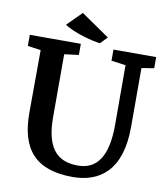

<svg xmlns="http://www.w3.org/2000/svg" viewBox="-100 -1021 976 1118"><g transform="rotate(10 388.0 -462.5)"><path d="M214.4 -853C272 -812.5 388.7 -784.7 427.2 -780.8L466.8 -821.8L298.8 -937.5ZM92.8 -313C91.8 -95.7 185.5 13.7 405.3 13.7C562 13.7 690.4 -72.8 690.4 -330.1V-680.7L763.7 -692.4V-758.3H511.2V-692.4L596.2 -680.7L596.7 -329.6C597.2 -138.2 534.2 -57.1 424.3 -57.1C324.7 -57.1 233.4 -100.6 233.4 -307.6V-681.6L318.4 -692.4V-758.3H16.6V-692.4L94.2 -681.6C93.8 -560.5 92.8 -432.1 92.8 -313Z"/></g></svg>

Font: Merriweather
Style: Bold
Weight: 700
Designer: Eben Sorkin ( eben@eyebytes.com )
Foundry: Sorkin Type Co.
Version: Version 1.003